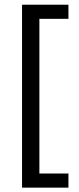

<svg xmlns="http://www.w3.org/2000/svg" viewBox="-20 -696 346 836"><path d="M278 121H76V-675.5H278V-614H151.5V59.5H278Z"/></svg>

Font: Anek Malayalam Medium
Style: Regular
Weight: 400
Version: Version 1.003